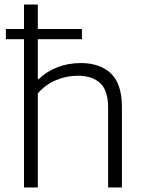

<svg xmlns="http://www.w3.org/2000/svg" viewBox="-20 -828 638 848"><path d="M518.5 -355.5V0H457.5V-353Q457.5 -428 422.5 -460.8Q387.5 -493.5 323 -493.5Q274.5 -493.5 227.5 -474Q180.5 -454.5 147 -415.5V0H86V-655H6V-700H86V-808H147V-700H342V-655H147V-479H151Q187.5 -513.5 234.8 -531.5Q282 -549.5 336.5 -549.5Q422 -549.5 470.2 -503.2Q518.5 -457 518.5 -355.5Z"/></svg>

Font: Encode Sans Semi Expanded Light
Style: Regular
Weight: 300
Width: 6
Designer: Multiple Designers
Foundry: Impallari Type
Version: Version 2.000